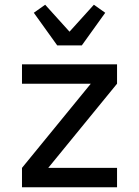

<svg xmlns="http://www.w3.org/2000/svg" viewBox="-20 -792 588 812"><path d="M73 0V-82L364 -438H73V-520H475V-438L184 -82H475V0ZM222 -600 123 -738 171 -772 274 -658 377 -772 425 -738 326 -600Z"/></svg>

Font: Iosevka Semi-Condensed Medium
Style: Regular
Weight: 500
Monospace: yes
Designer: Belleve Invis
Foundry: Belleve Invis
Version: Version 27.3.5